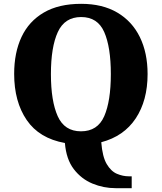

<svg xmlns="http://www.w3.org/2000/svg" viewBox="-20 -745 845 1003"><path d="M584 238Q521 238 463 214Q405 190 365.5 138.5Q326 87 319 2Q185 -22 119.5 -118Q54 -214 54 -359Q54 -470 92.5 -552Q131 -634 209 -679.5Q287 -725 404 -725Q515 -725 592.5 -679.5Q670 -634 710.5 -551.5Q751 -469 751 -358Q751 -220 689 -126.5Q627 -33 509 -2Q515 74 537.5 112Q560 150 591 163Q622 176 652 176H668V238ZM403 -59Q490 -59 524.5 -138Q559 -217 559 -358Q559 -499 524.5 -577.5Q490 -656 404 -656Q318 -656 282 -577.5Q246 -499 246 -358Q246 -217 281.5 -138Q317 -59 403 -59Z"/></svg>

Font: Noto Serif Lao ExtraBold
Style: Regular
Weight: 800
Designer: Monotype Design Team
Foundry: Monotype Imaging Inc.
Version: Version 2.003; ttfautohint (v1.8.4.7-5d5b)